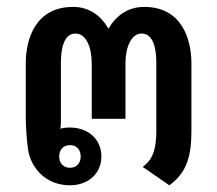

<svg xmlns="http://www.w3.org/2000/svg" viewBox="-20 -537 640 565"><path d="M185.8 -110C205.8 -110 217.5 -95.8 217.5 -76.7C217.5 -57.5 205.8 -43.3 185.8 -43.3C165.8 -43.3 154.2 -57.5 154.2 -76.7C154.2 -95.8 165.8 -110 185.8 -110ZM185.8 -161.7C175.8 -161.7 166.7 -160.8 157.5 -158.3C158.3 -164.2 159.2 -170 159.2 -176.7V-350C159.2 -418.3 179.2 -438.3 202.5 -438.3C232.5 -438.3 250 -399.2 250 -350V-187.5H349.2V-350C349.2 -399.2 366.7 -438.3 396.7 -438.3C420 -438.3 440 -418.3 440 -350V-152.5C440 -83.3 421.7 -62.5 400 -45.8L478.3 8.3C530 -29.2 543.3 -77.5 543.3 -152.5V-350C543.3 -423.3 514.2 -516.7 404.2 -516.7C355.8 -516.7 320.8 -490 299.2 -452.5C277.5 -490 243.3 -516.7 195 -516.7C85 -516.7 55.8 -423.3 55.8 -350V-185.8C55.8 -175.8 58.3 -124.2 62.5 -96.7C72.5 -36.7 120 8.3 185.8 8.3C238.3 8.3 278.3 -25 278.3 -76.7C278.3 -128.3 238.3 -161.7 185.8 -161.7Z"/></svg>

Font: Boon SemiBold
Style: Regular
Weight: 600
Designer: Sungsit Sawaiwan
Foundry: FontUni
Version: Version 2.0